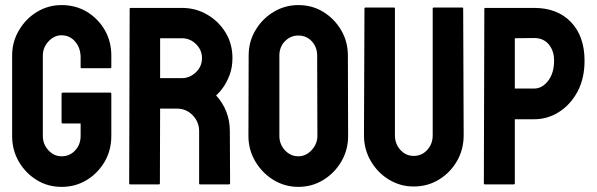

<svg xmlns="http://www.w3.org/2000/svg" viewBox="-20 -727 2353 757"><path d="M222.7 9.8Q168.5 9.8 125 -17.1Q81.1 -43.9 54.4 -89.4Q27.8 -134.8 27.8 -190.9V-507.8Q27.8 -562.5 54.7 -607.4Q81.1 -652.8 125.5 -679.9Q169.9 -707 222.7 -707Q277.8 -707 322.3 -680.7Q366.7 -653.8 392.8 -608.9Q418.9 -564 418.9 -507.8V-461.9Q418.9 -458 414.1 -458H301.8Q297.9 -458 297.9 -461.9V-500Q297.9 -538.1 276.4 -563Q254.9 -587.9 222.7 -587.9Q193.8 -587.9 171.4 -564Q148.9 -540 148.9 -507.8V-190.9Q148.9 -158.2 170.9 -134.5Q192.9 -110.8 222.7 -110.8Q254.9 -110.8 276.4 -134Q297.9 -157.2 297.9 -190.9V-240.2H228Q222.7 -240.2 222.7 -245.1V-356.9Q222.7 -361.8 228 -361.8H415Q418.9 -361.8 418.9 -356.9V-190.9Q418.9 -134.8 392.6 -89.4Q365.7 -43.9 321.8 -17.1Q277.8 9.8 222.7 9.8Z M606.4 0H493.2Q489.3 0 489.3 -4.9L491.2 -691.9Q491.2 -695.8 495.1 -695.8H697.3Q751.5 -695.8 796.9 -669.4Q842.3 -643.1 869.4 -598.6Q896.5 -554.2 896.5 -498Q896.5 -461.4 885.3 -431.6Q874 -401.9 859.1 -381.3Q844.2 -360.8 832 -351.1Q886.2 -291 886.2 -210L887.2 -4.9Q887.2 0 882.3 0H769Q765.1 0 765.1 -2.9V-210Q765.1 -246.1 739.7 -272.5Q714.4 -298.8 677.2 -298.8H611.3L610.4 -4.9Q610.4 0 606.4 0ZM697.3 -576.2H611.3V-418.9H697.3Q728 -418.9 752.2 -441.9Q776.4 -464.8 776.4 -498Q776.4 -529.8 752.9 -553Q729.5 -576.2 697.3 -576.2Z M1156.2 9.8Q1103 9.8 1058.1 -17.6Q1013.7 -44.9 986.6 -90.6Q959.5 -136.2 959.5 -190.9L960.4 -507.8Q960.4 -563.5 987.3 -607.9Q1013.7 -652.8 1058.6 -679.9Q1103.5 -707 1156.2 -707Q1210.9 -707 1254.4 -680.2Q1298.3 -653.3 1325 -608.2Q1351.6 -563 1351.6 -507.8L1352.5 -190.9Q1352.5 -136.2 1326.2 -90.8Q1299.3 -44.9 1254.9 -17.6Q1210.4 9.8 1156.2 9.8ZM1156.2 -110.8Q1186.5 -110.8 1209 -135.5Q1231.4 -160.2 1231.4 -190.9L1230.5 -507.8Q1230.5 -541 1209.5 -564Q1188.5 -586.9 1156.2 -586.9Q1125.5 -586.9 1103.5 -564.5Q1081.5 -542 1081.5 -507.8V-190.9Q1081.5 -158.2 1103.5 -134.5Q1125.5 -110.8 1156.2 -110.8Z M1610.8 8.3Q1558.1 8.3 1513.2 -19Q1468.3 -46.4 1441.7 -92.5Q1415 -138.7 1415 -193.4L1417 -693.4Q1417 -697.3 1420.9 -697.3H1533.2Q1537.1 -697.3 1537.1 -693.4V-193.4Q1537.1 -159.7 1558.6 -136Q1580.1 -112.3 1610.8 -112.3Q1643.1 -112.3 1664.6 -136Q1686 -159.7 1686 -193.4V-693.4Q1686 -697.3 1689.9 -697.3H1802.2Q1806.2 -697.3 1806.2 -693.4L1808.1 -193.4Q1808.1 -138.2 1781.7 -91.8Q1754.9 -45.9 1710.4 -18.8Q1666 8.3 1610.8 8.3Z M2004.9 0H1892.6Q1887.7 0 1887.7 -4.9L1889.6 -691.9Q1889.6 -695.8 1893.6 -695.8H2085.9Q2177.7 -695.8 2231.2 -639.9Q2284.7 -584 2284.7 -487.8Q2284.7 -417.5 2256.8 -365.2Q2228.5 -313.5 2183.6 -285.2Q2138.7 -256.8 2085.9 -256.8H2009.8V-4.9Q2009.8 0 2004.9 0ZM2085.9 -577.1 2009.8 -576.2V-377.9H2085.9Q2117.7 -377.9 2141.1 -408.4Q2164.6 -439 2164.6 -487.8Q2164.6 -526.9 2143.6 -552Q2122.6 -577.1 2085.9 -577.1Z"/></svg>

Font: WRV
Style: Display
Weight: 400
Designer: Will Viles x Danh Hong
Version: Version 8.001; ttfautohint (v1.8.3)